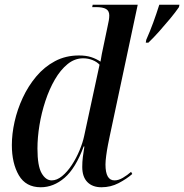

<svg xmlns="http://www.w3.org/2000/svg" viewBox="-20 -780 777 810"><path d="M597 -612Q613 -648 626.5 -685Q640 -722 652 -760H737L735 -750Q720 -728 698 -701.5Q676 -675 652 -648Q628 -621 606 -600H595ZM152 10Q89 10 59.5 -40.5Q30 -91 30 -168Q30 -215 41.5 -266.5Q53 -318 76 -367.5Q99 -417 133 -457.5Q167 -498 212 -522Q257 -546 313 -546Q343 -546 364.5 -539Q386 -532 404 -520Q406 -535 409.5 -552Q413 -569 416 -583L434 -669Q437 -682 439 -693.5Q441 -705 441 -715Q441 -734 427.5 -742Q414 -750 385 -750H369L371 -760H561L443 -206Q440 -192 435.5 -169Q431 -146 428 -123Q425 -100 425 -86Q425 -19 463 -19Q480 -19 498.5 -30Q517 -41 533 -55L538 -46Q514 -25 480.5 -7.5Q447 10 408 10Q370 10 348.5 -12Q327 -34 327 -76Q327 -97 329.5 -117.5Q332 -138 336 -162H333Q299 -70 252.5 -30Q206 10 152 10ZM198 -19Q220 -19 242 -37Q264 -55 283 -84Q302 -113 315.5 -145.5Q329 -178 335 -206L400 -507Q389 -519 370.5 -526.5Q352 -534 331 -534Q295 -534 265 -509.5Q235 -485 211.5 -444.5Q188 -404 171.5 -354Q155 -304 146.5 -252Q138 -200 138 -153Q138 -80 155.5 -49.5Q173 -19 198 -19Z"/></svg>

Font: Noto Serif Display SemiCondensed Medium
Style: Italic
Weight: 500
Width: 4
Italic angle: -12°
Designer: Monotype Design Team
Foundry: Monotype Imaging Inc.
Version: Version 2.009